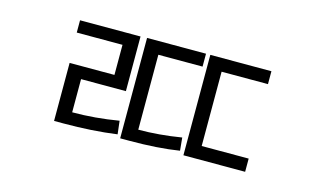

<svg xmlns="http://www.w3.org/2000/svg" viewBox="-51 -873 1023 604"><g transform="rotate(15 460.0 -571.0)"><path d="M199 -556V-448Q273 -448 350 -461L355 -418Q275 -407 181 -407H151V-596H297V-694H148V-734H345V-556ZM366 -735H558V-693H414V-449Q481 -449 554 -461L558 -419Q488 -408 396 -408H366ZM620 -451H773V-408H572V-735H771V-693H620Z"/></g></svg>

Font: Noto Sans Korean Light
Style: Regular
Weight: 300
Designer: Ryoko NISHIZUKA  (kana & ideographs); Paul D. Hunt (Latin, Greek & Cyrillic); Wenlong ZHANG  (bopomofo); Sandoll Communi
Foundry: Adobe Systems Incorporated
Version: Version 1.000;PS 1;hotconv 1.0.78;makeotf.lib2.5.61930